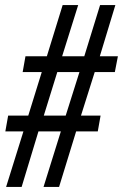

<svg xmlns="http://www.w3.org/2000/svg" viewBox="-20 -734 483 754"><path d="M205 -451H292L238 -280H152ZM65 0 131 -218H219L151 0H212L279 -218H364L375 -280H298L352 -451H431L443 -513H372L433 -714H373L311 -513H224L287 -714H226L164 -513H80L69 -451H144L91 -280H12L1 -218H72L4 0Z"/></svg>

Font: Noto Sans Display Condensed
Style: Italic
Weight: 400
Width: 3
Designer: Monotype Design team
Foundry: Monotype Imaging Inc.
Version: 1.000